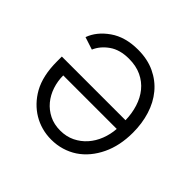

<svg xmlns="http://www.w3.org/2000/svg" viewBox="-143 -708 866 866"><g transform="rotate(45 290.5 -275.0)"><path d="M55.4 -260.3V-291.5H461.6Q460.6 -334.2 448.7 -372Q436.8 -409.8 413.9 -438Q391 -466.3 356.7 -482.6Q322.4 -498.9 276.6 -498.9Q218.8 -498.9 181.8 -472.7Q144.5 -446.4 128.9 -409.4L68.9 -429Q87.7 -481.2 141.3 -518.8Q195.3 -556.8 276.6 -556.8Q337.4 -556.8 383.9 -534.8Q430.4 -512.8 461.8 -474.8Q493.3 -436.8 509.2 -385.7Q525.2 -334.5 525.2 -275.9Q525.2 -192.5 495 -129.6Q479.8 -97.7 458.5 -72.1Q437.1 -46.5 410.7 -28.9Q384.2 -11.4 352.8 -2Q321.4 7.5 286.2 7.5Q254.6 7.5 225.5 -0.5Q196.4 -8.5 171.2 -23.6Q146 -38.7 125 -60.5Q104 -82.4 88.4 -110.1Q55.4 -169.4 55.4 -260.3ZM286.2 -50.1Q324.9 -50.1 356.2 -65.3Q387.4 -80.6 410 -106.2Q432.5 -131.7 445.7 -165.5Q458.8 -199.2 461.3 -235.8H120Q120 -199.6 131.2 -166Q142.4 -132.5 163.7 -106.7Q185 -81 215.9 -65.5Q246.8 -50.1 286.2 -50.1Z"/></g></svg>

Font: Inter P Light
Style: Regular
Weight: 300
Designer: Rasmus Andersson
Foundry: rsms
Version: Version 3.018;git-588b23468